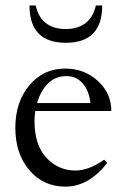

<svg xmlns="http://www.w3.org/2000/svg" viewBox="-20 -678 458 709"><path d="M88.9 -657.7H111.8Q120.6 -616.2 148.4 -593.5Q176.3 -570.8 222.7 -570.8Q268.6 -570.8 296.6 -593.3Q324.7 -615.7 334 -657.7H357.4Q357.4 -520 223.1 -520Q88.9 -520 88.9 -657.7ZM221.7 11.2Q140.1 11.2 88.4 -49.6Q36.6 -110.4 36.6 -206.1Q36.6 -301.3 88.4 -363Q140.1 -424.8 220.7 -424.8Q291.5 -424.8 341.3 -379.2Q391.1 -333.5 391.1 -268.1H110.4Q107.4 -250 107.4 -231.4Q107.4 -142.6 151.4 -95.5Q195.3 -48.3 258.8 -48.3Q307.6 -48.3 364.7 -88.4L376 -76.2Q307.1 11.2 221.7 11.2ZM225.6 -397Q184.1 -397 156.7 -369.1Q129.4 -341.3 116.7 -297.4H314Q308.6 -344.2 284.9 -370.6Q261.2 -397 225.6 -397Z"/></svg>

Font: Elstob 18pt
Style: Regular
Weight: 400
Designer: Peter S. Baker
Version: Version 1.015